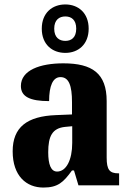

<svg xmlns="http://www.w3.org/2000/svg" viewBox="-20 -834 581 864"><path d="M274 -596C332 -596 379 -634 379 -705C379 -776 332 -814 274 -814C215 -814 168 -776 168 -705C168 -634 215 -596 274 -596ZM274 -650C247 -650 224 -665 224 -705C224 -745 247 -760 274 -760C301 -760 323 -745 323 -705C323 -665 301 -650 274 -650ZM175 10C240 10 265 -13 304 -67H313L333 0H516V-54H513C473 -54 460 -70 460 -125V-379C460 -504 395 -549 265 -549C160 -549 74 -518 74 -447C74 -399 115 -379 201 -379C201 -448 218 -487 252 -487C290 -487 304 -449 304 -374V-319L232 -316C102 -311 37 -262 37 -153C37 -42 99 10 175 10ZM237 -62C209 -62 197 -94 197 -149C197 -221 215 -257 273 -263L305 -266V-191C305 -114 278 -62 237 -62Z"/></svg>

Font: Noto Serif Devanagari Condensed ExtraBold
Style: Regular
Weight: 800
Width: 3
Designer: Universal Thirst, Indian Type Foundry and the Monotype Design Team
Foundry: Monotype Imaging Inc.
Version: Version 2.004